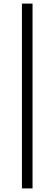

<svg xmlns="http://www.w3.org/2000/svg" viewBox="-20 -828 302 1068"><path d="M102 220V-808H161V220Z"/></svg>

Font: Encode Sans Expanded Light
Style: Regular
Weight: 300
Width: 7
Designer: Multiple Designers
Foundry: Impallari Type
Version: Version 2.000